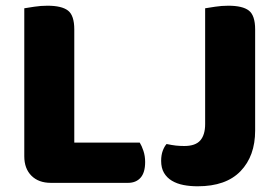

<svg xmlns="http://www.w3.org/2000/svg" viewBox="-20 -637 975 672"><path d="M158 3Q115 3 90 -22Q65 -47 65 -90V-608Q77 -610 100 -613.5Q123 -617 146 -617Q196 -617 218 -600Q240 -583 240 -534V-138H469Q476 -127 482 -109Q488 -91 488 -70Q488 -33 472 -15Q456 3 428 3ZM873 -180Q873 -91 822 -38Q771 15 672 15Q645 15 622 10.5Q599 6 581.5 -4.5Q564 -15 554 -32Q544 -49 544 -74Q544 -94 549.5 -109Q555 -124 563 -133Q582 -129 595.5 -127.5Q609 -126 625 -126Q664 -126 681 -145.5Q698 -165 698 -203V-608Q710 -610 733 -613.5Q756 -617 779 -617Q829 -617 851 -600Q873 -583 873 -534Z"/></svg>

Font: Baloo Da 2 ExtraBold
Style: Regular
Weight: 800
Designer: Noopur Datye, Sulekha Rajkumar and Ek Type
Foundry: Ek Type
Version: Version 1.640;hotconv 1.0.111;makeotfexe 2.5.65597; ttfautoh